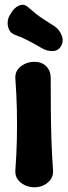

<svg xmlns="http://www.w3.org/2000/svg" viewBox="-20 -778 290 814"><path d="M126 16Q104 16 85 7Q66 -2 55 -17.5Q44 -33 45 -54Q50 -121 51.5 -185.5Q53 -250 51.5 -314.5Q50 -379 45 -446Q44 -468 55 -483Q66 -498 85 -507Q104 -516 126 -516Q157 -516 176 -497Q195 -478 195 -447Q195 -380 195.5 -315Q196 -250 198 -185.5Q200 -121 205 -54Q206 -33 195 -17.5Q184 -2 166 7Q148 16 126 16ZM212 -666Q231 -653 241 -629.5Q251 -606 240 -585L239 -583Q227 -562 203 -561.5Q179 -561 157 -574Q128 -591 99.5 -606Q71 -621 44 -630Q27 -636 19.5 -650.5Q12 -665 12.5 -682Q13 -699 21 -713L26 -721Q39 -745 61 -754.5Q83 -764 101 -746Q136 -715 159.5 -700Q183 -685 212 -666Z"/></svg>

Font: Winky Sans SemiBold
Style: Regular
Weight: 600
Designer: Simon Atzbach
Foundry: typofactur
Version: Version 1.205